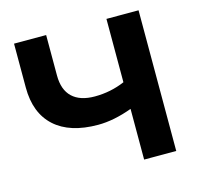

<svg xmlns="http://www.w3.org/2000/svg" viewBox="-96 -747 881 849"><g transform="rotate(-15 344.5 -322.0)"><path d="M609 -644V0H462V-232Q378 -201 306 -201Q177 -201 108 -263.5Q39 -326 39 -443V-644H186V-459Q186 -393 221.5 -359.5Q257 -326 324 -326Q397 -326 462 -354V-644Z"/></g></svg>

Font: Montserrat Ace
Style: Bold
Weight: 700
Designer: Julieta Ulanovsky
Foundry: Julieta Ulanovsky
Version: Version 1